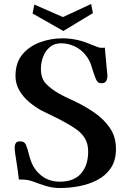

<svg xmlns="http://www.w3.org/2000/svg" viewBox="-20 -935 634 967"><path d="M564 -185Q564 -246 533.5 -290.5Q503 -335 456.5 -367Q410 -399 360 -423Q339 -433 317.5 -443Q296 -453 275 -465Q237 -487 211.5 -513.5Q186 -540 186 -588Q186 -619 197 -648.5Q208 -678 230.5 -697.5Q253 -717 288 -717Q323 -717 356 -701.5Q389 -686 411 -658Q432 -632 441 -601Q450 -570 462 -539Q467 -527 473 -521.5Q479 -516 492 -516Q509 -516 515 -527.5Q521 -539 521 -553Q521 -558 520.5 -563.5Q520 -569 519 -574Q516 -604 513.5 -634Q511 -664 508 -695Q487 -692 472 -698Q457 -704 438 -711Q368 -742 295 -742Q236 -742 181.5 -722Q127 -702 92.5 -660.5Q58 -619 58 -552Q58 -513 77.5 -479.5Q97 -446 127.5 -420.5Q158 -395 190 -378Q219 -363 249 -349Q279 -335 307 -319Q339 -302 365.5 -283Q392 -264 408 -237.5Q424 -211 424 -171Q424 -102 388 -61Q352 -20 281 -20Q229 -20 191 -48.5Q153 -77 136 -124Q129 -143 124.5 -162Q120 -181 113 -199Q109 -212 101.5 -217.5Q94 -223 80 -223Q65 -223 59.5 -214Q54 -205 54 -191Q54 -175 57 -158.5Q60 -142 62 -126Q66 -102 69 -78.5Q72 -55 75 -31Q93 -31 109.5 -29.5Q126 -28 143 -22Q177 -9 211 1.5Q245 12 282 12Q330 12 379.5 2.5Q429 -7 471 -29Q513 -51 538.5 -89Q564 -127 564 -185ZM448 -869 439 -915 297 -849 153 -912 144 -867 299 -779Z"/></svg>

Font: UoqMunThenKhung
Style: Regular
Weight: 400
Designer: Font-Kai, 金井和夫, 宇文滿月
Foundry: Kazuo Kanai, Moonlit Owen
Version: Version 1.197